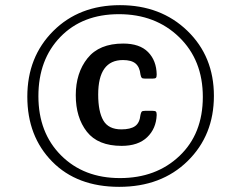

<svg xmlns="http://www.w3.org/2000/svg" viewBox="-20 -713 920 745"><path d="M86 -338Q86 -492 186.5 -592.5Q287 -693 445.5 -693Q604 -693 707 -593.5Q810 -494 810 -341Q810 -188 708 -88Q606 12 442.5 12Q279 12 182.5 -86Q86 -184 86 -338ZM129 -340Q129 -198 217 -110Q305 -22 445.5 -22Q586 -22 676.5 -108Q767 -194 767 -337Q767 -480 675 -569Q583 -658 441.5 -658Q300 -658 214.5 -570Q129 -482 129 -340ZM457 -480Q361 -480 361 -346Q361 -280 381 -245.5Q401 -211 451 -211Q486 -211 504 -223.5Q522 -236 525 -267Q527 -277 530 -280Q533 -283 543 -283H572Q582 -283 585 -280Q588 -277 588 -267Q586 -214 551 -180.5Q516 -147 452 -147Q360 -147 317 -202Q274 -257 274 -343.5Q274 -430 319.5 -487Q365 -544 458 -544Q522 -544 554.5 -511Q587 -478 588 -424Q588 -414 585 -411Q582 -408 572 -408H543Q533 -408 530 -411Q527 -414 525 -424Q522 -453 506 -466.5Q490 -480 457 -480Z"/></svg>

Font: Crete Round
Style: Italic
Weight: 400
Designer: Veronika Burian
Foundry: TypeTogether
Version: Version 1.001; ttfautohint (v1.6)